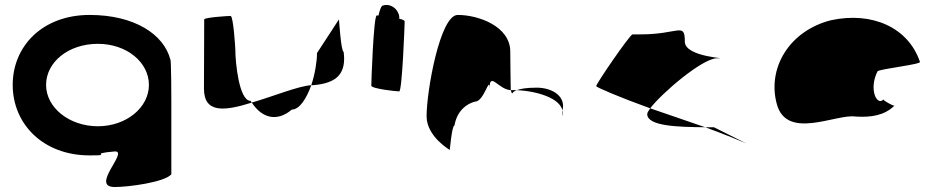

<svg xmlns="http://www.w3.org/2000/svg" viewBox="-20 -616 3780 771"><path d="M31 -275C31 -119 152 8 340 8C443 8 323 2 442 -8C497 -8 340 135 441 135C496 135 640 116 668 84V-208C668 -208 668 -380 664 -377C638 -478 520 -556 340 -556C151 -556 31 -431 31 -275ZM165 -275C165 -366 254 -440 373 -440C489 -440 578 -366 578 -275C578 -184 487 -109 373 -109C258 -109 165 -184 165 -275Z M799 -260C799 -158 886 -171 991 -204C990 -206 987 -209 986 -211C940 -211 925 -366 925 -416C925 -424 917 -552 906 -552C896 -552 800 -546 800 -538C800 -538 799 -340 799 -260ZM991 -204C1034 -139 1094 -127 1152 -176C1183 -176 1211 -221 1230 -274C1176 -270 1080 -230 991 -204ZM1230 -274H1238C1335 -282 1371 -322 1360 -408C1349 -408 1341 -546 1341 -538L1253 -403C1253 -370 1245 -319 1230 -274Z M1471 -272C1471 -260 1570 -249 1583 -249C1595 -249 1605 -518 1605 -530C1605 -534 1596 -538 1583 -541C1584 -548 1583 -556 1579 -564C1569 -588 1541 -602 1518 -594C1512 -594 1505 -578 1500 -554H1493C1480 -554 1471 -284 1471 -272Z M1693 -149C1693 -68 1786 -14 1786 -14C1786 -6 1794 -112 1805 -112C1815 -171 1854 -200 1888 -208C1924 -208 1946 -314 1946 -261C1946 -331 1982 -256 2031 -254C2031 -281 2029 -346 2029 -409C2029 -510 1902 -556 1818 -556C1747 -556 1693 -250 1693 -149ZM2031 -254C2033 -246 2035 -242 2037 -241C2037 -237 2035 -246 2055 -254ZM2055 -254C2069 -259 2092 -264 2135 -264C2199 -264 2255 -228 2238 -170V-149C2255 -215 2145 -250 2055 -254Z M2374 -270C2374 -266 2466 -226 2591 -181C2637 -242 2801 -382 2859 -382C2922 -382 2730 -384 2730 -449C2730 -529 2705 -478 2554 -478H2520C2510 -478 2374 -280 2374 -270ZM2579 -158C2579 -109 2703 -106 2812 -105C2742 -129 2663 -156 2591 -181C2584 -171 2579 -163 2579 -158ZM2812 -105C2897 -74 2958 -48 2977 -40L2847 -105ZM2977 -40 2983 -37Z M3100 -196C3141 -52 3339 -160 3416 -148C3476 -144 3531 -152 3571 -191C3563 -193 3526 -212 3528 -217C3502 -188 3467 -257 3504 -330C3518 -340 3684 -358 3674 -368C3627 -506 3482 -570 3318 -535C3149 -493 3059 -341 3100 -196ZM3528 -218V-217ZM3572 -192 3571 -191C3573 -191 3573 -191 3572 -190Z"/></svg>

Font: Ampere
Style: Ext
Weight: 400
Version: Version 1